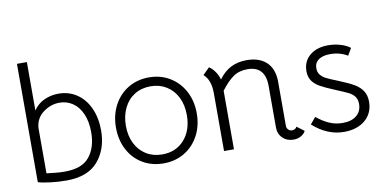

<svg xmlns="http://www.w3.org/2000/svg" viewBox="-71 -929 2278 1144"><g transform="rotate(-10 1068.0 -357.0)"><path d="M153 4Q104 -2 79 -10V-726H139V-433Q164 -471 204.5 -489.5Q245 -508 291 -508Q354 -508 402.5 -475Q451 -442 477.5 -383Q504 -324 504 -249Q504 -136 441.5 -63Q379 10 250 10Q200 10 153 4ZM444 -248Q444 -313 423.5 -359.5Q403 -406 367.5 -430Q332 -454 288 -454Q237 -454 193 -423Q144 -389 139 -328V-53L192 -47Q218 -44 249 -44Q354 -44 399 -100.5Q444 -157 444 -248Z M594 -249Q594 -324 625.5 -383.5Q657 -443 712.5 -476.5Q768 -510 839 -510Q909 -510 964.5 -476.5Q1020 -443 1051.5 -384Q1083 -325 1083 -250Q1083 -175 1051.5 -116Q1020 -57 964.5 -23.5Q909 10 838 10Q767 10 711.5 -23Q656 -56 625 -115Q594 -174 594 -249ZM1023 -250Q1023 -311 1000 -357.5Q977 -404 935 -430Q893 -456 839 -456Q784 -456 742 -430Q700 -404 677 -356.5Q654 -309 654 -249Q654 -189 677 -142.5Q700 -96 742 -70Q784 -44 839 -44Q922 -44 972.5 -101Q1023 -158 1023 -250Z M1698 -35Q1690 -18 1670 -6.5Q1650 5 1625 5Q1585 5 1559 -20Q1533 -45 1533 -85V-336Q1533 -456 1425 -456Q1374 -456 1338 -430.5Q1302 -405 1264 -354V0H1204V-351Q1204 -430 1162 -467L1202 -507Q1220 -496 1236.5 -473Q1253 -450 1260 -423Q1294 -469 1335.5 -489.5Q1377 -510 1430 -510Q1503 -510 1546 -472.5Q1589 -435 1593 -362V-84Q1593 -70 1602.5 -60.5Q1612 -51 1625 -51Q1645 -51 1654 -68Z M1741 -66 1774 -106Q1812 -75 1849.5 -58.5Q1887 -42 1930 -42Q1984 -42 2014.5 -67.5Q2045 -93 2045 -137Q2045 -165 2031.5 -182.5Q2018 -200 1995.5 -211Q1973 -222 1915 -246Q1862 -268 1833 -284Q1804 -300 1787 -323.5Q1770 -347 1770 -383Q1770 -442 1812 -477.5Q1854 -513 1924 -513Q1960 -513 1995.5 -503Q2031 -493 2056 -474L2031 -431Q1985 -459 1927 -459Q1881 -459 1856 -441Q1831 -423 1831 -390Q1831 -365 1844.5 -349Q1858 -333 1879.5 -322.5Q1901 -312 1951 -292Q2008 -269 2039.5 -250.5Q2071 -232 2088.5 -205.5Q2106 -179 2106 -140Q2106 -71 2057.5 -29.5Q2009 12 1929 12Q1828 12 1741 -66Z"/></g></svg>

Font: Bellota
Style: Regular
Weight: 400
Designer: Kemie Guaida
Foundry: Kemie Guaida
Version: Version 4.001